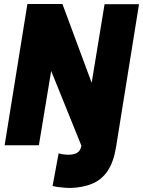

<svg xmlns="http://www.w3.org/2000/svg" viewBox="-20 -721 710 953"><path d="M3 0 116 -701H290L435 -310L499 -700H670L556 9Q544 83 514.5 127Q485 171 438.5 190.5Q392 210 330 212Q320 212 305 211Q290 210 273 208Q256 206 241 202L271 40Q285 44 297 45.5Q309 47 322 47Q338 47 351.5 42.5Q365 38 373 28.5Q381 19 384 2L234 -369L173 0Z"/></svg>

Font: Georama ExtraBold
Style: Italic
Weight: 800
Italic angle: -9°
Version: Version 1.001